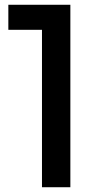

<svg xmlns="http://www.w3.org/2000/svg" viewBox="-20 -775 395 805"><path d="M156 -650H15V-755H275V10H156Z"/></svg>

Font: BLUETTI 2.0 Medium
Style: Italic
Weight: 500
Designer: Stijn de Vries
Foundry: tokotype
Version: Version 2.005;October 31, 2023;FontCreator 14.0.0.2814 64-bi